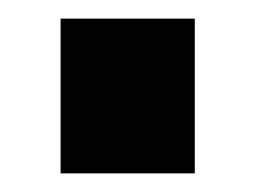

<svg xmlns="http://www.w3.org/2000/svg" viewBox="-20 -393 288 206"><path d="M45 -207V-373H189V-207Z"/></svg>

Font: TypoPRO Titillium Maps
Style: 999 wt
Weight: 900
Designer: Campivisivi
Foundry: Accademia di Belle Arti di Urbino and students of MA course of Visual design
Version: Version 001.001